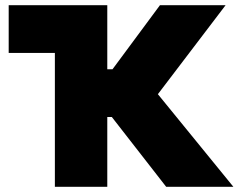

<svg xmlns="http://www.w3.org/2000/svg" viewBox="-20 -720 920 740"><path d="M193.5 -516H13.5V-700H393.5ZM620.5 0 342.5 -357 596.5 -700H849.5L588.5 -357L879.5 0ZM191.5 0V-700H393.5V-453H527.5V-269H393.5V0Z"/></svg>

Font: Geologica Roman Black
Style: Regular
Weight: 900
Designer: Sindre Bremnes, Frode Helland
Foundry: Monokrom Skriftforlag AS
Version: Version 1.010;gftools[0.9.28]